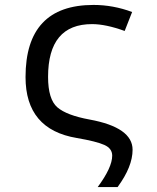

<svg xmlns="http://www.w3.org/2000/svg" viewBox="-20 -566 640 782"><path d="M459 195.8H377.9Q437 116.2 437 67.9Q437 38.6 404.8 24.2Q372.6 9.8 293 -3.9Q84 -38.6 84 -252Q84 -545.9 360.8 -545.9Q440.9 -545.9 518.1 -517.1L487.8 -439.9Q410.6 -467.8 355 -467.8Q175.8 -467.8 175.8 -252.9Q175.8 -161.6 213.6 -128.9Q251.5 -96.2 345.2 -79.1Q520 -46.9 520 43.9Q520 112.8 459 195.8Z"/></svg>

Font: Droid Sans Mono
Style: Regular
Weight: 400
Monospace: yes
Foundry: Ascender Corporation
Version: Version 1.00 build 112